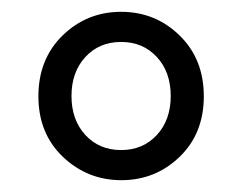

<svg xmlns="http://www.w3.org/2000/svg" viewBox="-20 -785 410 325"><path d="M185.5 -480Q128 -480 86.5 -519.5Q45 -559 45 -622Q45 -685 86 -725Q127 -765 185 -765Q243 -765 284 -725Q325 -685 325 -622Q325 -559 284 -519.5Q243 -480 185.5 -480ZM124.5 -556.5Q148 -531 185 -531Q222 -531 245.5 -556.5Q269 -582 269 -622.5Q269 -663 245.5 -688.5Q222 -714 185 -714Q148 -714 124.5 -688.5Q101 -663 101 -622.5Q101 -582 124.5 -556.5Z"/></svg>

Font: Resource Han Rounded JP
Style: Regular
Weight: 400
Designer: Cyano Hao (round all glyphs); Ryoko NISHIZUKA 西塚涼子 (kana, bopomofo & ideographs); Paul D. Hunt (Latin, Greek & Cyrillic)
Foundry: Cyano Hao
Version: 0.990